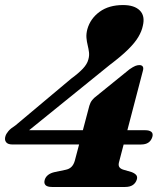

<svg xmlns="http://www.w3.org/2000/svg" viewBox="-24 -744 653 764"><path d="M331.6 -323.5Q335.3 -336.3 342.7 -345.6Q350 -354.8 360 -361.9L491.4 -468.3Q506.1 -478.4 514.5 -481.7Q522.9 -485 530.8 -485Q540.2 -485 544.1 -479.1Q548 -473.3 544.1 -460.5L450.4 -101.9Q445.9 -87.5 450.4 -79.9Q455 -72.3 466.8 -68.8L499.8 -59.2Q512.4 -54.3 518.1 -47.4Q523.8 -40.5 520.3 -29.3Q516 -15.7 504.5 -7.8Q493.1 0 473.7 0H183Q163.9 0 156.9 -7.6Q149.9 -15.3 154.1 -28.9Q157.7 -40.5 167.9 -48.2Q178.1 -55.9 193.3 -59.2L237.6 -68.5Q251.1 -71.2 260 -79.7Q268.9 -88.3 273.5 -103.9ZM259.5 -431.3Q288.1 -452.1 305.5 -470.5Q322.9 -488.9 327.6 -507.5Q331.8 -522.4 330.1 -536.1Q328.4 -549.7 324.9 -564Q321.3 -578.2 320 -593.8Q318.7 -609.3 323.6 -628Q335.7 -670.4 372.4 -697.1Q409.1 -723.9 465.7 -723.9Q510.7 -723.9 532.3 -702.3Q554 -680.7 544.3 -641.1Q540 -619.8 526.5 -597Q513.1 -574.2 486 -547.4Q458.9 -520.5 412.9 -485.8L61.5 -201.3L57.6 -225.8H554.5Q570.2 -225.8 578.1 -219.4Q586.1 -213 582.2 -199.1Q577.5 -184.1 566.4 -176.6Q555.4 -169 536.6 -169L25.5 -169.1Q6.9 -169.1 0 -178.6Q-7 -188.1 -2.2 -202.7Q0.5 -211.5 9.3 -222.1Q18.1 -232.8 37.7 -245.2Z"/></svg>

Font: Fraunces Wonky
Style: Italic
Weight: 900
Italic angle: -16°
Version: Version 1.000;[b76b70a41]